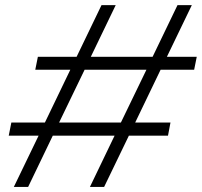

<svg xmlns="http://www.w3.org/2000/svg" viewBox="-20 -740 799 760"><path d="M24.9 -254.9H157.7L258.3 -463.9H119.6L129.9 -515.1H283.2L381.8 -719.7H438L339.4 -515.1H584L682.6 -719.7H739.3L640.6 -515.1H758.8L748.5 -463.9H615.7L515.1 -254.9H654.8L645 -203.1H490.2L392.1 0H335.9L433.6 -203.1H189L91.3 0H34.7L132.8 -203.1H14.6ZM458.5 -254.9 559.6 -463.9H314.9L213.9 -254.9Z"/></svg>

Font: Reddit Sans Fudge Light Italic
Style: Regular
Weight: 300
Italic angle: -11.25°
Designer: Stephen Hutchings
Version: Version 1.013